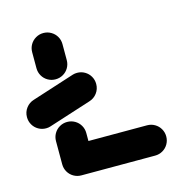

<svg xmlns="http://www.w3.org/2000/svg" viewBox="-84 -601 657 680"><g transform="rotate(-15 245.0 -261.0)"><path d="M133 0Q117.8 0 105 -7.4Q92.2 -14.8 84.8 -27.6Q77.4 -40.4 77.4 -55.6V-140.4Q77.4 -155.6 84.8 -168.3Q92.2 -181.1 105 -188.5Q117.8 -195.9 133 -195.9Q148.1 -195.9 160.9 -188.5Q173.7 -181.1 181.1 -168.3Q188.5 -155.6 188.5 -140.4V-55.6Q188.5 -40.4 181.1 -27.6Q173.7 -14.8 160.9 -7.4Q148.1 0 133 0ZM458.9 -55.6Q458.9 -40.4 451.5 -27.6Q444.1 -14.8 431.3 -7.4Q418.5 0 403.3 0H133Q117.8 0 105 -7.4Q92.2 -14.8 84.8 -27.6Q77.4 -40.4 77.4 -55.6Q77.4 -70.7 84.8 -83.5Q92.2 -96.3 105 -103.7Q117.8 -111.1 133 -111.1H403.3Q418.5 -111.1 431.3 -103.7Q444.1 -96.3 451.5 -83.5Q458.9 -70.7 458.9 -55.6ZM211.9 -354.8Q227 -354.8 239.8 -347.4Q252.6 -340 260 -327.2Q267.4 -314.4 267.4 -299.3Q267.4 -280.4 256.3 -265.7Q245.2 -251.1 227.8 -245.9L71.1 -195.6Q64.1 -193.3 55.6 -193.3Q40.4 -193.3 27.6 -200.7Q14.8 -208.1 7.4 -220.9Q0 -233.7 0 -248.9Q0 -267.8 11.1 -282.4Q22.2 -297 39.6 -302.2L196.3 -352.6Q203.7 -354.8 211.9 -354.8ZM133 -352.2Q117.8 -352.2 105 -359.6Q92.2 -367 84.8 -379.8Q77.4 -392.6 77.4 -407.8V-466.3Q77.4 -481.5 84.8 -494.3Q92.2 -507 105 -514.4Q117.8 -521.9 133 -521.9Q148.1 -521.9 160.9 -514.4Q173.7 -507 181.1 -494.3Q188.5 -481.5 188.5 -466.3V-407.8Q188.5 -392.6 181.1 -379.8Q173.7 -367 160.9 -359.6Q148.1 -352.2 133 -352.2Z"/></g></svg>

Font: 26F Galaxy Sans Black
Style: Regular
Weight: 900
Designer: C₂₉H₂₅N₃O₅
Version: Version 1.100